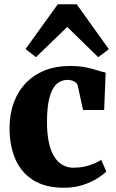

<svg xmlns="http://www.w3.org/2000/svg" viewBox="-20 -874 546 905"><path d="M282.5 11Q193 11 136 -25.2Q79 -61.5 52 -125Q25 -188.5 25 -269.5Q25 -336.5 45.2 -390.8Q65.5 -445 102.8 -483.5Q140 -522 192 -542.5Q244 -563 307.5 -563Q354.5 -563 386.2 -556.2Q418 -549.5 440 -542Q462 -534.5 478 -532L471 -355.5H371.5L346.5 -470Q344 -480 336 -486Q328 -492 317.5 -494.8Q307 -497.5 298 -497.5Q269.5 -497.5 248 -479Q226.5 -460.5 214 -417.2Q201.5 -374 201.5 -299Q201.5 -245 210 -204.2Q218.5 -163.5 235 -136.8Q251.5 -110 274.5 -96.8Q297.5 -83.5 325.5 -83.5Q354 -83.5 378 -88.8Q402 -94 422 -102.5Q442 -111 457 -120.5L481 -66Q469 -52.5 440.5 -34.2Q412 -16 371.5 -2.5Q331 11 282.5 11ZM149.5 -604.5 100.5 -643 252.5 -854H341.5L493 -642L443 -604.5L297 -747Z"/></svg>

Font: Merriweather 36pt Black
Style: Regular
Weight: 900
Version: Version 2.100